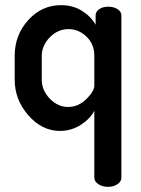

<svg xmlns="http://www.w3.org/2000/svg" viewBox="-20 -500 547 745"><path d="M37 -191V-283Q37 -364 89.5 -422Q142 -480 217 -480Q263 -480 298 -458Q333 -436 351 -404V-440Q351 -455 365 -464.5Q379 -474 400 -474Q421 -474 436 -464.5Q451 -455 451 -440V190Q451 204 436 214.5Q421 225 399 225Q377 225 361.5 214.5Q346 204 346 190V-70Q329 -38 292.5 -15Q256 8 213 8Q143 8 90 -52.5Q37 -113 37 -191ZM142 -191Q142 -150 173 -117.5Q204 -85 244 -85Q284 -85 315 -115.5Q346 -146 346 -168V-283Q346 -329 315.5 -358Q285 -387 246 -387Q204 -387 173 -355Q142 -323 142 -283Z"/></svg>

Font: TerminalDosisSemiBold
Style: Bold
Weight: 600
Designer: EdgarTolentino, PabloImpallari, IginoMarini
Foundry: EdgarTolentino, PabloImpallari, IginoMarini
Version: Version 1.006